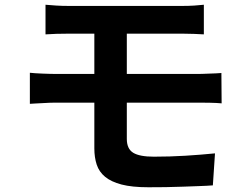

<svg xmlns="http://www.w3.org/2000/svg" viewBox="-20 -755 1040 810"><path d="M515 -169Q515 -127 542 -110.5Q569 -94 629 -94Q697 -94 762 -98Q827 -102 887 -108L878 27Q854 29 821.5 30Q789 31 753 32.5Q717 34 679 34.5Q641 35 606 35Q537 35 493 23.5Q449 12 423.5 -9Q398 -30 388 -60.5Q378 -91 378 -129V-322H215Q204 -322 190 -321.5Q176 -321 161 -320Q146 -319 131.5 -318.5Q117 -318 106 -317V-448Q116 -447 130 -446Q144 -445 159 -444.5Q174 -444 188.5 -443.5Q203 -443 215 -443H378V-613H269Q215 -613 172 -610V-735Q194 -733 218 -731.5Q242 -730 269 -730H750Q776 -730 799.5 -731.5Q823 -733 840 -735V-610Q820 -611 798.5 -612Q777 -613 750 -613H515V-443H817Q825 -443 837.5 -443.5Q850 -444 863.5 -444.5Q877 -445 890.5 -445.5Q904 -446 914 -447L915 -319Q894 -321 865.5 -321.5Q837 -322 820 -322H515Z"/></svg>

Font: SpoqaHanSans-Bold
Style: Regular
Weight: 700
Designer: [Spoqa Han Sans] Dong-huui Kim \uAE40 \uB3D9 \uD718   [Noto Sans] Ryoko NISHIZUKA \u897F \u585A \u6DBC \u5B50  (kana & i
Foundry: Spoqa (http://www.spoqa-han-sans.com)
Version: Version 2.000